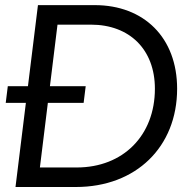

<svg xmlns="http://www.w3.org/2000/svg" viewBox="-20 -748 748 768"><path d="M42 0H283.7C523.9 0 688.5 -160.2 688.5 -393.1C688.5 -597.7 555.7 -727.5 358.9 -727.5H131.8L91.8 -403.3H11.2L2.9 -336.4H83.5ZM139.6 -78.1 171.4 -336.4H314.5L322.8 -403.3H179.7L210 -649.4H343.8C498.5 -649.4 599.6 -549.8 599.6 -393.1C599.6 -206.5 473.1 -78.1 286.6 -78.1Z"/></svg>

Font: Guggenheim Sans Display
Style: Italic
Weight: 400
Italic angle: -7°
Designer: Modified by Tom Baber under direction of Pentagram Design 2023
Foundry: rsms
Version: Version 1.001;Glyphs 3.1.2 (3151)